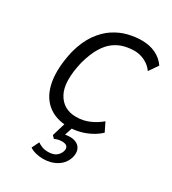

<svg xmlns="http://www.w3.org/2000/svg" viewBox="-172 -594 786 879"><g transform="rotate(30 221.5 -155.0)"><path d="M222 8Q154 8 110.5 -28.5Q67 -65 55 -133.5Q43 -202 65 -298Q82 -360 110.5 -400Q139 -440 174 -462.5Q209 -485 245.5 -494Q282 -503 316 -503Q359 -503 391 -487.5Q423 -472 443 -443L410 -395Q393 -419 366.5 -432Q340 -445 312 -445Q286 -445 259.5 -438.5Q233 -432 208 -414.5Q183 -397 162.5 -363.5Q142 -330 127 -276Q100 -162 131 -105.5Q162 -49 230 -49Q267 -49 299 -63Q331 -77 357 -99L380 -52Q360 -33 334 -19.5Q308 -6 280 1Q252 8 222 8ZM194 193Q175 193 155.5 188Q136 183 124 174L143 136Q154 144 167.5 149Q181 154 198 154Q224 154 239 144Q254 134 261 115Q266 98 258.5 89Q251 80 231 80Q223 80 213 82Q203 84 193 89L180 76L209 -20H249L224 56L207 52Q216 48 229 46Q242 44 254 44Q275 44 290 53Q305 62 310.5 78.5Q316 95 310 118Q300 153 268.5 173Q237 193 194 193Z"/></g></svg>

Font: Nunito Sans 7pt Condensed Light
Style: Italic
Weight: 300
Width: 3
Italic angle: -9°
Designer: Vernon Adams
Foundry: Vernon Adams
Version: Version 3.101;gftools[0.9.27]